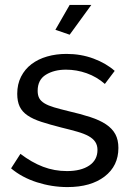

<svg xmlns="http://www.w3.org/2000/svg" viewBox="-20 -750 534 780"><path d="M263 -609 205 -629 263 -730H351ZM254 10Q191 10 130 -9.5Q69 -29 25 -66L63 -125Q109 -90 155 -72.5Q201 -55 252 -55Q309 -55 342.5 -77.5Q376 -100 376 -141Q376 -160 367 -173.5Q358 -187 340 -197Q322 -207 294 -215Q266 -223 229 -232Q182 -244 148 -255Q114 -266 92 -281Q70 -296 60 -317Q50 -338 50 -369Q50 -408 65.5 -438.5Q81 -469 108 -489.5Q135 -510 171.5 -520.5Q208 -531 250 -531Q309 -531 360 -512Q411 -493 446 -462L406 -409Q373 -438 332 -452.5Q291 -467 248 -467Q200 -467 166.5 -446.5Q133 -426 133 -381Q133 -363 139.5 -351Q146 -339 161 -330Q176 -321 199.5 -314Q223 -307 256 -299Q308 -287 346.5 -274.5Q385 -262 410.5 -245Q436 -228 448.5 -205Q461 -182 461 -149Q461 -76 405 -33Q349 10 254 10Z"/></svg>

Font: Raleway Medium Alt1
Style: Regular
Weight: 500
Designer: Matt McInerney, Pablo Impallari, Rodrigo Fuenzalida
Foundry: Matt McInerney, Pablo Impallari, Rodrigo Fuenzalida
Version: Version 3.000g; ttfautohint (v1.5) -l 8 -r 28 -G 28 -x 14 -D